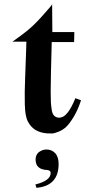

<svg xmlns="http://www.w3.org/2000/svg" viewBox="-20 -621 419 917"><path d="M260 162Q260 267 154 276L149 260Q222 242 222 205Q222 193 206 191Q150 189 150 141Q150 119 165 106Q183 93 202 93Q228 93 245 112Q260 130 260 162ZM367 -142Q352 -96 332 -63Q312 -30 296 -15Q280 0 259.5 8Q239 16 230.5 16.5Q222 17 209 16Q206 16 205 16Q139 11 113 -41Q100 -65 98.5 -122.5Q97 -180 100 -247Q101 -277 102.5 -317.5Q104 -358 105 -386Q106 -414 106 -422H39L44 -425Q48 -428 57.5 -435Q67 -442 79 -450.5Q91 -459 107 -472Q123 -485 138 -499Q157 -517 179.5 -542Q202 -567 216 -583.5Q230 -600 229 -601Q230 -512 230 -468H335L334 -420H227Q227 -419 226 -379Q225 -339 223.5 -279.5Q222 -220 222 -184Q222 -151 223 -133.5Q224 -116 227 -96.5Q230 -77 238.5 -68.5Q247 -60 260 -59Q283 -58 302.5 -82.5Q322 -107 340 -152Z"/></svg>

Font: GFS Artemisia
Style: Bold
Weight: 700
Designer: Designed by Takis Katsoulidis.
Foundry: Designed by Takis Katsoulidis.
Version: Version 1.0